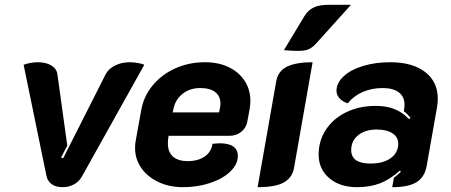

<svg xmlns="http://www.w3.org/2000/svg" viewBox="-20 -767 1870 796"><path d="M173 -36 78 -498Q85 -502 103 -505.5Q121 -509 136 -509Q171 -509 193 -495.5Q215 -482 218 -459L259 -163L233 -114L242 -111L418 -459Q430 -482 457 -495.5Q484 -509 518 -509Q534 -509 553.5 -505.5Q573 -502 578 -498L320 -36Q308 -14 286.5 -2.5Q265 9 239 9Q212 9 195 -3Q178 -15 173 -36Z M540 -153Q540 -171 542 -180L565 -308Q575 -367 612.5 -412.5Q650 -458 706.5 -483.5Q763 -509 830 -509Q886 -509 928.5 -488.5Q971 -468 994.5 -431.5Q1018 -395 1018 -349Q1018 -333 1015 -315L1005 -261Q1000 -236 979.5 -220Q959 -204 931 -204H679L677 -190Q676 -184 676 -172Q676 -137 697 -118Q718 -99 758 -99Q801 -99 828.5 -118Q856 -137 861 -171Q883 -173 890 -173Q966 -173 966 -120Q966 -86 935 -56Q904 -26 851.5 -8.5Q799 9 738 9Q682 9 636.5 -12.5Q591 -34 565.5 -71Q540 -108 540 -153ZM888 -301 891 -315Q894 -327 894 -337Q894 -368 872.5 -385Q851 -402 810 -402Q768 -402 737.5 -378.5Q707 -355 699 -315L696 -301Z M1125 -429Q1132 -472 1169.5 -490.5Q1207 -509 1276 -509L1199 -71Q1192 -31 1157.5 -11Q1123 9 1048 9ZM1242 -700Q1257 -725 1280.5 -736Q1304 -747 1340 -747H1435L1290 -586Q1274 -569 1259 -562.5Q1244 -556 1215 -556Q1193 -556 1157 -559Z M1301 -126Q1301 -184 1331.5 -230Q1362 -276 1416 -302Q1470 -328 1538 -328Q1582 -328 1615 -315Q1648 -302 1676 -273L1682 -279Q1668 -296 1654 -306L1656 -319Q1657 -324 1657 -333Q1657 -366 1633.5 -384Q1610 -402 1566 -402Q1522 -402 1484.5 -386Q1447 -370 1422 -339Q1402 -344 1388.5 -358.5Q1375 -373 1375 -390Q1375 -423 1404.5 -450.5Q1434 -478 1485 -493.5Q1536 -509 1598 -509Q1690 -509 1742.5 -468.5Q1795 -428 1795 -358Q1795 -341 1792 -323L1749 -80Q1741 -33 1707.5 -12Q1674 9 1606 9L1613 -30Q1628 -41 1642 -55L1638 -60Q1597 -23 1555.5 -7Q1514 9 1460 9Q1389 9 1345 -28.5Q1301 -66 1301 -126ZM1631 -171Q1631 -199 1607 -214.5Q1583 -230 1541 -230Q1494 -230 1465 -206.5Q1436 -183 1436 -145Q1436 -89 1516 -89Q1569 -89 1600 -111.5Q1631 -134 1631 -171Z"/></svg>

Font: K2D ExtraBold
Style: Italic
Weight: 800
Italic angle: -10°
Designer: Katatrad Aksorn Co.,Ltd.
Foundry: Cadson Demak Co.,Ltd.
Version: Version 1.000; ttfautohint (v1.6)